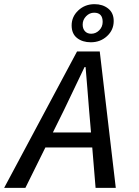

<svg xmlns="http://www.w3.org/2000/svg" viewBox="-48 -902 668 922"><path d="M259 -373 206 -266H389L380 -371Q377 -407 371.5 -477.5Q366 -548 363 -580H358Q341 -545 308.5 -476.5Q276 -408 259 -373ZM-28 0 322 -655H431L508 0H411L395 -194H170L74 0ZM388 -699Q348 -699 322 -719.5Q296 -740 296 -780Q296 -822 328 -852Q360 -882 406 -882Q445 -882 471.5 -861Q498 -840 498 -801Q498 -758 466 -728.5Q434 -699 388 -699ZM390 -740Q412 -740 428.5 -756.5Q445 -773 445 -797Q445 -841 404 -841Q382 -841 365.5 -824Q349 -807 349 -784Q349 -764 360 -752Q371 -740 390 -740Z"/></svg>

Font: TypoPRO Source Code Pro
Style: Italic
Weight: 500
Italic angle: -11°
Monospace: yes
Designer: Paul D. Hunt, Teo Tuominen
Foundry: Adobe Systems Incorporated
Version: Version 1.030;PS 1.0;hotconv 1.0.84;makeotf.lib2.5.63406